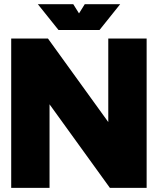

<svg xmlns="http://www.w3.org/2000/svg" viewBox="-20 -909 764 929"><path d="M211.9 -722.7 503.9 -318.4V-722.7H689.5V0H511.7L219.7 -404.3V0H34.2V-722.7ZM334.5 -888.7 362.3 -844.2 390.1 -888.7H561.5L461.4 -763.7H263.2L163.1 -888.7Z"/></svg>

Font: Giphurs Black
Style: Regular
Weight: 900
Version: Version 0.920; ttfautohint (v1.8.4.7-5d5b)